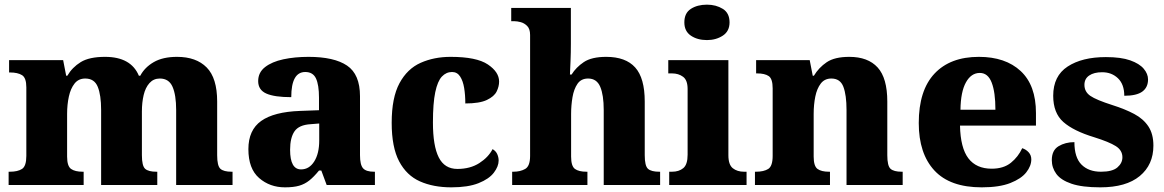

<svg xmlns="http://www.w3.org/2000/svg" viewBox="-20 -794 4997 824"><path d="M17 0V-57H22Q56 -57 74.5 -69Q93 -81 93 -125V-419Q93 -460 74.5 -471.5Q56 -483 23 -483H19V-536H251L264 -469H269Q290 -505 326.5 -527.5Q363 -550 431 -550Q542 -550 576 -469H582Q601 -505 640 -527.5Q679 -550 740 -550Q822 -550 867 -504.5Q912 -459 912 -358V-128Q912 -82 926 -69.5Q940 -57 974 -57H978V0H736V-322Q736 -386 720.5 -421.5Q705 -457 666 -457Q639 -457 621.5 -437.5Q604 -418 596.5 -386Q589 -354 589 -316V-128Q589 -82 603 -69.5Q617 -57 651 -57H655V0H414V-322Q414 -386 399.5 -421.5Q385 -457 346 -457Q317 -457 300 -435.5Q283 -414 275.5 -379.5Q268 -345 268 -305V-122Q268 -81 285 -69Q302 -57 335 -57H339V0Z M1203 10Q1138 10 1092 -30Q1046 -70 1046 -154Q1046 -236 1101 -275Q1156 -314 1268 -318L1349 -321V-375Q1349 -430 1336 -457.5Q1323 -485 1290 -485Q1230 -485 1230 -377Q1158 -377 1123 -392.5Q1088 -408 1088 -446Q1088 -483 1117.5 -506Q1147 -529 1196 -539.5Q1245 -550 1304 -550Q1414 -550 1469.5 -512.5Q1525 -475 1525 -381V-128Q1525 -87 1538 -72Q1551 -57 1585 -57H1589V0H1382L1359 -62H1349Q1327 -35 1307.5 -19.5Q1288 -4 1264 3Q1240 10 1203 10ZM1272 -67Q1307 -67 1328.5 -101Q1350 -135 1350 -191V-264L1313 -261Q1263 -258 1244 -230.5Q1225 -203 1225 -151Q1225 -67 1272 -67Z M1917 10Q1840 10 1782.5 -15.5Q1725 -41 1693 -101.5Q1661 -162 1661 -267Q1661 -375 1694.5 -437Q1728 -499 1785.5 -524.5Q1843 -550 1914 -550Q2025 -550 2073.5 -517.5Q2122 -485 2122 -444Q2122 -423 2111.5 -401.5Q2101 -380 2069.5 -365Q2038 -350 1977 -350Q1977 -386 1972 -416.5Q1967 -447 1954.5 -466Q1942 -485 1920 -485Q1895 -485 1876.5 -465.5Q1858 -446 1848 -398.5Q1838 -351 1838 -268Q1838 -168 1863 -118.5Q1888 -69 1943 -69Q1998 -69 2037 -94Q2076 -119 2094 -154Q2108 -146 2114 -132.5Q2120 -119 2120 -105Q2120 -80 2099.5 -53Q2079 -26 2034 -8Q1989 10 1917 10Z M2178 0V-57H2183Q2213 -57 2234 -69Q2255 -81 2255 -125V-644Q2255 -670 2242.5 -682.5Q2230 -695 2214.5 -699Q2199 -703 2188 -703H2174V-760H2430V-606Q2430 -568 2428.5 -531.5Q2427 -495 2426 -474H2433Q2452 -505 2485.5 -527.5Q2519 -550 2582 -550Q2665 -550 2706 -504.5Q2747 -459 2747 -358V-128Q2747 -82 2761 -69.5Q2775 -57 2809 -57H2813V0H2571V-322Q2571 -386 2556 -421.5Q2541 -457 2504 -457Q2474 -457 2458.5 -434.5Q2443 -412 2437 -377Q2431 -342 2431 -305V-122Q2431 -81 2447.5 -69Q2464 -57 2497 -57H2501V0Z M3014 -622Q2973 -622 2945 -641Q2917 -660 2917 -698Q2917 -738 2945 -756Q2973 -774 3014 -774Q3053 -774 3082 -756Q3111 -738 3111 -698Q3111 -660 3082 -641Q3053 -622 3014 -622ZM2852 0V-57H2864Q2894 -57 2912.5 -72.5Q2931 -88 2931 -130V-412Q2931 -450 2911.5 -464.5Q2892 -479 2864 -479H2848V-536H3106V-128Q3106 -87 3125 -72Q3144 -57 3173 -57H3184V0Z M3220 0V-57H3224Q3258 -57 3277 -69Q3296 -81 3296 -125V-415Q3296 -456 3279 -467.5Q3262 -479 3229 -479H3225V-536H3455L3468 -469H3473Q3494 -504 3528 -527Q3562 -550 3625 -550Q3705 -550 3746.5 -504.5Q3788 -459 3788 -358V-128Q3788 -82 3802 -69.5Q3816 -57 3850 -57H3854V0H3613V-322Q3613 -386 3599.5 -421.5Q3586 -457 3548 -457Q3519 -457 3502.5 -435.5Q3486 -414 3479 -379.5Q3472 -345 3472 -305V-122Q3472 -81 3488.5 -69Q3505 -57 3538 -57H3542V0Z M4193 10Q4057 10 3990 -62.5Q3923 -135 3923 -266Q3923 -406 3990.5 -478Q4058 -550 4181 -550Q4295 -550 4360.5 -489Q4426 -428 4426 -309V-255H4100Q4102 -159 4136 -114.5Q4170 -70 4236 -70Q4287 -70 4318.5 -95.5Q4350 -121 4367 -158Q4383 -153 4394.5 -140.5Q4406 -128 4406 -110Q4406 -82 4384.5 -54.5Q4363 -27 4316 -8.5Q4269 10 4193 10ZM4252 -323Q4252 -398 4236 -439.5Q4220 -481 4185 -481Q4148 -481 4125.5 -440.5Q4103 -400 4102 -323Z M4702 10Q4624 10 4578.5 -5.5Q4533 -21 4513.5 -47.5Q4494 -74 4494 -107Q4494 -149 4523 -166.5Q4552 -184 4591 -184Q4591 -118 4621.5 -87.5Q4652 -57 4705 -57Q4754 -57 4775.5 -75.5Q4797 -94 4797 -119Q4797 -149 4768.5 -167Q4740 -185 4676 -205Q4587 -232 4543.5 -270.5Q4500 -309 4500 -383Q4500 -468 4562 -508.5Q4624 -549 4726 -549Q4791 -549 4830.5 -535Q4870 -521 4888.5 -499Q4907 -477 4907 -453Q4907 -419 4882.5 -401Q4858 -383 4805 -383Q4805 -432 4778 -458Q4751 -484 4710 -484Q4675 -484 4654.5 -470Q4634 -456 4634 -430Q4634 -400 4659.5 -382.5Q4685 -365 4754 -343Q4808 -326 4847.5 -305Q4887 -284 4908.5 -251.5Q4930 -219 4930 -169Q4930 -87 4871.5 -38.5Q4813 10 4702 10Z"/></svg>

Font: Noto Serif ExtraBold
Style: Regular
Weight: 800
Designer: Monotype Design Team
Foundry: Monotype Imaging Inc.
Version: Version 2.014